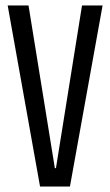

<svg xmlns="http://www.w3.org/2000/svg" viewBox="-20 -680 402 700"><path d="M126 0 8 -660H84L180 -67H184L279 -660H354L235 0Z"/></svg>

Font: Bricolage Grotesque 96pt Condensed Light
Style: Regular
Weight: 300
Width: 3
Designer: Mathieu Triay
Foundry: Atelier Triay
Version: Version 1.001; ttfautohint (v1.8.4.7-5d5b);gftools[0.9.33.de